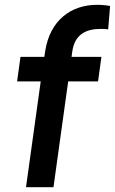

<svg xmlns="http://www.w3.org/2000/svg" viewBox="-20 -777 477 797"><path d="M88 0H202L263 -439H387L401 -541H277L280 -563C290 -633 335 -657 398 -657C404 -657 418 -657 429 -655L437 -752C424 -755 403 -757 383 -757C274 -757 188 -692 168 -567L164 -541H65L51 -439H149Z"/></svg>

Font: Mluvka SemiBold
Style: Italic
Weight: 600
Italic angle: -8°
Designer: Modified by Jiří Krblich, Original typeface by Gumpita Rahayu
Foundry: Gumpita Rahayu & Jiří Krblich
Version: Version 2.000;Glyphs 3.1.1 (3134)